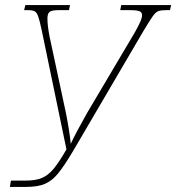

<svg xmlns="http://www.w3.org/2000/svg" viewBox="-20 -734 695 757"><path d="M23 -22H82Q121 -22 145.5 -32.5Q170 -43 191 -68Q212 -93 242 -145L144 -617Q136 -654 130.5 -669.5Q125 -685 116.5 -689.5Q108 -694 90 -694H75L80 -714H256L252 -694H212Q185 -694 176 -687.5Q167 -681 167 -661Q167 -634 175 -592L240 -288Q254 -218 259 -167Q280 -212 323 -288L512 -607Q527 -634 533.5 -649Q540 -664 540 -674Q540 -686 529.5 -690Q519 -694 490 -694H454L458 -714H655L650 -694H635Q614 -694 604 -690Q594 -686 583 -671Q572 -656 548 -616L269 -140Q232 -78 208.5 -49.5Q185 -21 157 -9Q129 3 82 3H19Z"/></svg>

Font: Noto Serif NarrowThin
Style: Italic
Weight: 250
Width: 4
Italic angle: -12°
Designer: Monotype Design Team
Foundry: Monotype Imaging Inc.
Version: Version 1.001